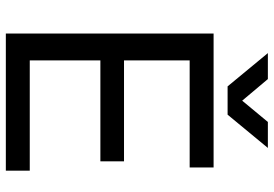

<svg xmlns="http://www.w3.org/2000/svg" viewBox="-160 -778 938 658"><g transform="rotate(90 309.0 -449.0)"><path d="M187 -630V-405H533V-324H187V-82H565V0H95V-712H554V-630ZM276 -760 162 -898H251L325 -810L398 -898H487L373 -760Z"/></g></svg>

Font: CST
Style: Regular
Weight: 400
Version: Version 1.00